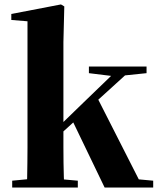

<svg xmlns="http://www.w3.org/2000/svg" viewBox="-20 -846 713 866"><path d="M35 0V-31L139 -41H219L331 -31V0ZM101 0Q102 -17 102.5 -46.5Q103 -76 103.5 -111Q104 -146 104 -179.5Q104 -213 104 -238V-750L31 -756V-783L255 -826L270 -817L266 -656V-246Q266 -218 266 -183Q266 -148 266.5 -112Q267 -76 268 -46.5Q269 -17 270 0ZM182 -177V-221H189L356 -383L525 -546H588ZM452 0 307 -301 420 -403 606 -37 671 -31V0ZM381 -516V-546H641V-516L525 -504L503 -501Z"/></svg>

Font: Noto Serif JP Black
Style: Regular
Weight: 900
Designer: Ryoko NISHIZUKA 西塚涼子 (kana & ideographs); Frank Grießhammer (Latin, Greek & Cyrillic); Wenlong ZHANG 张文龙 (bopomofo); San
Foundry: Adobe
Version: Version 2.003-H1;hotconv 1.1.1;makeotfexe 2.6.0